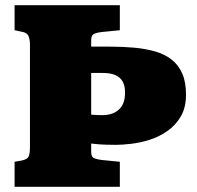

<svg xmlns="http://www.w3.org/2000/svg" viewBox="-20 -717 755 737"><path d="M36 0V-96L64 -101Q83 -105 89 -114.5Q95 -124 95 -154V-544Q95 -567 89 -579.5Q83 -592 64 -595L36 -601V-697H440V-601L370 -594Q346 -591 338 -585Q330 -579 330 -562V-538H403Q451 -538 495 -534Q539 -530 575.5 -519.5Q612 -509 638.5 -488.5Q665 -468 679.5 -435Q694 -402 694 -354Q694 -304 674 -270Q654 -236 622.5 -214Q591 -192 554.5 -180.5Q518 -169 483.5 -165Q449 -161 426 -161Q410 -161 390.5 -161.5Q371 -162 354 -163.5Q337 -165 330 -166V-135Q330 -122 335 -114.5Q340 -107 370 -103L440 -96V0ZM330 -277Q338 -276 350.5 -275.5Q363 -275 373 -275Q394 -275 410.5 -281Q427 -287 438.5 -298.5Q450 -310 455 -326Q460 -342 460 -362Q460 -388 450.5 -404.5Q441 -421 422 -429Q403 -437 374 -437H330Z"/></svg>

Font: Literata Black
Style: Regular
Weight: 900
Designer: Latin by Veronika Burian and Jose Scaglione. Greek by Irene Vlachou. Cyrillic by Vera Evstafieva.
Foundry: TypeTogether
Version: Version 3.103;gftools[0.9.29]